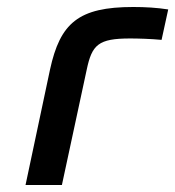

<svg xmlns="http://www.w3.org/2000/svg" viewBox="-20 -529 501 549"><path d="M352 -419C373 -419 411 -418 442 -415L461 -502C429 -507 396 -509 361 -509C204 -509 152 -463 123 -330L53 0H157L228 -330C243 -401 261 -419 352 -419Z"/></svg>

Font: LT Wave Text Medium Italic
Style: Regular
Weight: 500
Designer: Daniel Lyons
Version: Version 2.5 (Glyphs App)